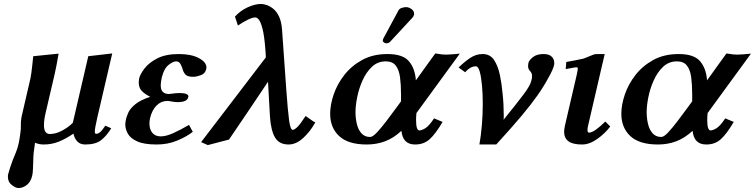

<svg xmlns="http://www.w3.org/2000/svg" viewBox="-20 -718 3814 970"><path d="M73 232Q60 232 40 217Q20 202 20 176Q20 173 20 169.5Q20 166 21 163Q25 147 31 129Q37 111 44 92Q52 72 60.5 51.5Q69 31 75 4Q77 -7 79 -19Q81 -31 83 -46Q86 -66 85.5 -89Q85 -112 91 -137L134 -323Q136 -332 138.5 -350.5Q141 -369 143 -388Q145 -407 146.5 -420.5Q148 -434 148 -434L276 -447Q276 -447 272.5 -427.5Q269 -408 264.5 -383.5Q260 -359 256 -343L211 -150Q202 -113 202 -85Q202 -65 209 -53Q216 -41 232 -41Q262 -41 294.5 -58.5Q327 -76 348 -98L426 -434L547 -448L472 -126Q466 -99 462.5 -81Q459 -63 459 -54Q459 -42 465 -42Q476 -42 486 -50.5Q496 -59 512 -83L542 -70Q519 -32 491 -10Q463 12 411 12Q385 12 370.5 -3.5Q356 -19 351 -43Q315 -18 278.5 -3Q242 12 201 12Q177 12 157 3Q153 27 150.5 50.5Q148 74 148 96Q147 115 146.5 135Q146 155 143 168Q136 200 116 216Q96 232 73 232Z M738 -121Q735 -106 735 -93Q735 -65 749.5 -47Q764 -29 792 -29Q819 -29 855.5 -45.5Q892 -62 935 -87L954 -52Q922 -27 874.5 -7.5Q827 12 772 12Q708 12 673.5 -3.5Q639 -19 626 -42.5Q613 -66 613 -89Q613 -97 614.5 -104Q616 -111 617 -118Q620 -130 628.5 -149.5Q637 -169 662.5 -190.5Q688 -212 739 -229Q711 -243 696 -259Q681 -275 681 -300Q681 -305 681.5 -310.5Q682 -316 683 -322Q688 -343 710 -372Q732 -401 774.5 -423Q817 -445 884 -445Q946 -445 984.5 -424.5Q1023 -404 1023 -377Q1023 -373 1022 -370Q1017 -346 994.5 -338Q972 -330 956 -330Q928 -330 918 -340.5Q908 -351 904 -364Q900 -379 892.5 -393.5Q885 -408 870 -408Q854 -408 831 -389.5Q808 -371 797 -325Q795 -314 793.5 -304.5Q792 -295 792 -288Q792 -262 804 -252.5Q816 -243 834 -243Q834 -243 836 -243.5Q838 -244 842 -244Q853 -246 867.5 -247Q882 -248 886 -248Q932 -248 932 -230Q932 -228 931 -227Q929 -216 916.5 -209Q904 -202 875 -202Q871 -202 863 -203Q855 -204 848 -205Q841 -207 834 -207.5Q827 -208 825 -208Q794 -208 771 -185Q748 -162 738 -121Z M1564 -104 1573 -100Q1548 -54 1512 -21Q1476 12 1438 12Q1391 12 1370 -22.5Q1349 -57 1344 -127L1334 -305Q1285 -232 1236 -159Q1187 -86 1137 -13L1030 15L996 0L1323 -428Q1323 -439 1322 -451.5Q1321 -464 1320 -476Q1315 -538 1306.5 -571.5Q1298 -605 1288.5 -617.5Q1279 -630 1270 -630Q1256 -630 1233 -619Q1210 -608 1182 -589L1167 -634Q1194 -664 1231 -681Q1268 -698 1299 -698Q1310 -698 1326 -693Q1342 -688 1359.5 -674.5Q1377 -661 1389.5 -635Q1402 -609 1405 -567L1426 -270Q1434 -158 1440.5 -110Q1447 -62 1459 -62Q1467 -62 1481.5 -75.5Q1496 -89 1524 -132Z M2031 -682Q2045 -682 2058.5 -672.5Q2072 -663 2072 -649V-645Q2070 -635 2063 -628L1950 -506Q1946 -502 1940.5 -500.5Q1935 -499 1932 -499Q1927 -499 1920.5 -503Q1914 -507 1914 -512Q1914 -518 1917 -524L1994 -667Q1999 -675 2011 -678.5Q2023 -682 2031 -682ZM1938 -445Q2015 -445 2046 -408.5Q2077 -372 2081 -312L2179 -448Q2202 -444 2214 -443Q2226 -442 2235 -442Q2246 -442 2263.5 -443.5Q2281 -445 2303 -447L2084 -147Q2083 -138 2082.5 -129Q2082 -120 2082 -112Q2082 -59 2099 -59Q2110 -59 2128.5 -70Q2147 -81 2173 -120L2216 -102Q2180 -41 2150.5 -14.5Q2121 12 2077 12Q2015 12 2008 -57Q1968 -20 1925 -4Q1882 12 1833 12Q1739 12 1693.5 -30.5Q1648 -73 1648 -143Q1648 -188 1665.5 -240Q1683 -292 1719 -338.5Q1755 -385 1809.5 -415Q1864 -445 1938 -445ZM2006 -206V-241Q2006 -290 2001 -327.5Q1996 -365 1979.5 -386.5Q1963 -408 1929 -408Q1888 -408 1859 -380.5Q1830 -353 1811.5 -311.5Q1793 -270 1784.5 -227Q1776 -184 1776 -152Q1776 -120 1783 -91Q1790 -62 1806.5 -44Q1823 -26 1850 -26Q1863 -26 1884.5 -49Q1906 -72 1933 -107.5Q1960 -143 1987 -180Z M2726 -445Q2754 -445 2767 -432Q2780 -419 2780 -401Q2780 -398 2780 -395Q2780 -392 2779 -388Q2776 -376 2768.5 -359.5Q2761 -343 2750 -324Q2727 -281 2695 -235.5Q2663 -190 2613.5 -131Q2564 -72 2487 12H2402Q2410 -32 2414.5 -86.5Q2419 -141 2419 -193Q2419 -244 2415 -287Q2411 -330 2403.5 -356.5Q2396 -383 2384 -383Q2369 -383 2355.5 -375Q2342 -367 2330 -353L2297 -377Q2323 -403 2353.5 -424Q2384 -445 2418 -445Q2456 -445 2476 -415Q2496 -385 2505.5 -339Q2515 -293 2519 -246Q2522 -220 2523.5 -191Q2525 -162 2525 -135Q2525 -129 2525 -123.5Q2525 -118 2524 -113Q2589 -193 2624 -239.5Q2659 -286 2664 -309Q2668 -322 2668 -333Q2668 -344 2664.5 -350Q2661 -356 2657 -360Q2648 -369 2648 -385Q2648 -389 2648.5 -393Q2649 -397 2650 -401Q2653 -414 2672.5 -429.5Q2692 -445 2726 -445Z M3035 -445 2951 -83Q2948 -70 2948 -61Q2948 -48 2956 -48Q2970 -48 2992 -64Q3014 -80 3038 -104L3063 -79Q3037 -44 2997.5 -16Q2958 12 2921 12Q2873 12 2851.5 -4.5Q2830 -21 2830 -52Q2830 -60 2831.5 -67.5Q2833 -75 2834 -83L2893 -337Q2899 -363 2899 -371Q2899 -378 2894 -378Q2887 -378 2876 -376Q2865 -374 2838 -369L2841 -405Q2855 -407 2882.5 -412.5Q2910 -418 2928 -422Q2936 -425 2946 -429Q2956 -433 2963 -436Q2972 -440 2979.5 -442.5Q2987 -445 2998 -445Z M3409 -445Q3486 -445 3517 -408.5Q3548 -372 3552 -312L3650 -448Q3673 -444 3685 -443Q3697 -442 3706 -442Q3717 -442 3734.5 -443.5Q3752 -445 3774 -447L3555 -147Q3554 -138 3553.5 -129Q3553 -120 3553 -112Q3553 -59 3570 -59Q3581 -59 3599.5 -70Q3618 -81 3644 -120L3687 -102Q3651 -41 3621.5 -14.5Q3592 12 3548 12Q3486 12 3479 -57Q3439 -20 3396 -4Q3353 12 3304 12Q3210 12 3164.5 -30.5Q3119 -73 3119 -143Q3119 -188 3136.5 -240Q3154 -292 3190 -338.5Q3226 -385 3280.5 -415Q3335 -445 3409 -445ZM3477 -206V-241Q3477 -290 3472 -327.5Q3467 -365 3450.5 -386.5Q3434 -408 3400 -408Q3359 -408 3330 -380.5Q3301 -353 3282.5 -311.5Q3264 -270 3255.5 -227Q3247 -184 3247 -152Q3247 -120 3254 -91Q3261 -62 3277.5 -44Q3294 -26 3321 -26Q3334 -26 3355.5 -49Q3377 -72 3404 -107.5Q3431 -143 3458 -180Z"/></svg>

Font: Libertinus Serif Semibold Italic
Style: Regular
Weight: 600
Italic angle: -11.5°
Designer: Philipp H. Poll, Khaled Hosny
Foundry: Caleb Maclennan
Version: Version 7.051;RELEASE